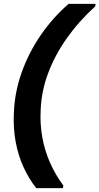

<svg xmlns="http://www.w3.org/2000/svg" viewBox="-20 -831 516 996"><path d="M168 145Q130 97 102 36Q74 -25 61 -96.5Q48 -168 52 -246Q56 -353 92.5 -455.5Q129 -558 191.5 -649Q254 -740 336 -811H476L474 -798Q389 -721 326.5 -632.5Q264 -544 229 -449.5Q194 -355 191 -259Q187 -188 199.5 -118.5Q212 -49 240 14Q268 77 309 132L306 145Z"/></svg>

Font: DM Sans ExtraBold
Style: Italic
Weight: 800
Italic angle: -10°
Designer: Colophon Foundry, Jonny Pinhorn
Foundry: Colophon Foundry
Version: Version 4.004;gftools[0.9.30]